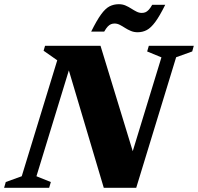

<svg xmlns="http://www.w3.org/2000/svg" viewBox="-52 -894 943 914"><path d="M598.5 -113.5 546.5 -65 716.5 -621 648.5 -649 656.5 -676H870.5L863 -649L786.5 -621.5L596.5 0H442L263.5 -600L294.5 -620L121.5 -55L190 -27.5L182 0H-32.5L-24.5 -27.5L51.5 -55L220.5 -607L155.5 -652.5L162.5 -676H426.5ZM734.5 -871Q708 -817.5 687.2 -789.5Q666.5 -761.5 646.8 -751Q627 -740.5 603 -740.5Q585.5 -740.5 570.8 -746.8Q556 -753 543.2 -761.2Q530.5 -769.5 518.2 -775.8Q506 -782 493.5 -782Q484.5 -782 476.8 -779Q469 -776 461.2 -768Q453.5 -760 444 -743.5H382Q408.5 -797 429 -825.2Q449.5 -853.5 469.5 -863.8Q489.5 -874 513.5 -874Q531 -874 545.5 -867.8Q560 -861.5 572.8 -853.2Q585.5 -845 597.8 -838.8Q610 -832.5 623 -832.5Q632 -832.5 639.8 -835.5Q647.5 -838.5 655.5 -846.8Q663.5 -855 672.5 -871Z"/></svg>

Font: Newsreader 16pt 16pt ExtraBold
Style: Italic
Weight: 800
Italic angle: -17°
Version: Version 1.003